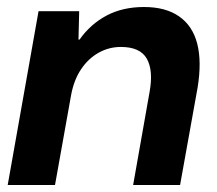

<svg xmlns="http://www.w3.org/2000/svg" viewBox="-20 -528 619 548"><path d="M2 0 90 -496H206L204 -415H207Q238 -459 284 -483.5Q330 -508 391 -508Q453 -508 491.5 -481Q530 -454 543 -403Q556 -352 544 -278L494 0H360L407 -266Q418 -327 399 -360.5Q380 -394 325 -394Q291 -394 261.5 -377.5Q232 -361 211.5 -330.5Q191 -300 183 -257L137 0Z"/></svg>

Font: DM Sans 36pt
Style: Bold Italic
Weight: 700
Italic angle: -10°
Designer: Colophon Foundry, Jonny Pinhorn
Foundry: Colophon Foundry
Version: Version 4.004;gftools[0.9.30]